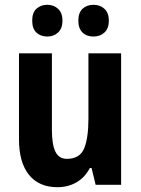

<svg xmlns="http://www.w3.org/2000/svg" viewBox="-20 -769 585 799"><path d="M484 -547V0H378L361 -70H354Q333 -30 298 -10Q263 10 219 10Q142 10 100.5 -41.5Q59 -93 59 -190V-547H196V-228Q196 -168 210.5 -138Q225 -108 258 -108Q312 -108 330 -151Q348 -194 348 -275V-547ZM114 -683Q114 -716 131.5 -732.5Q149 -749 177 -749Q204 -749 222 -732Q240 -715 240 -683Q240 -651 222 -634Q204 -617 177 -617Q149 -617 131.5 -633.5Q114 -650 114 -683ZM306 -683Q306 -716 323.5 -732.5Q341 -749 369 -749Q397 -749 415 -732Q433 -715 433 -683Q433 -651 415 -634Q397 -617 369 -617Q340 -617 323 -634Q306 -651 306 -683Z"/></svg>

Font: Noto Sans Khmer UI Condensed
Style: Bold
Weight: 700
Width: 3
Designer: Danh Hong and the Monotype Design Team
Foundry: Monotype Imaging Inc.
Version: Version 2.002; ttfautohint (v1.8.4.7-5d5b)